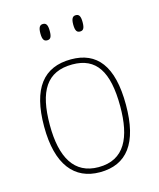

<svg xmlns="http://www.w3.org/2000/svg" viewBox="-112 -818 755 909"><g transform="rotate(-15 265.5 -364.0)"><path d="M346 -658C361 -658 369 -666 369 -698C369 -729 361 -738 346 -738C332 -738 323 -729 323 -698C323 -666 332 -658 346 -658ZM185 -658C200 -658 208 -666 208 -698C208 -729 200 -738 185 -738C171 -738 162 -729 162 -698C162 -666 171 -658 185 -658ZM265 10C397 10 466 -79 466 -267C466 -459 396 -542 270 -542C135 -542 65 -454 65 -267C65 -79 141 10 265 10ZM265 -15C146 -15 93 -108 93 -267C93 -433 144 -517 270 -517C386 -517 438 -438 438 -267C438 -115 393 -15 265 -15Z"/></g></svg>

Font: Noto Serif Georgian Thin
Style: Regular
Weight: 100
Designer: Monotype Design Team, Akaki Razmadze
Foundry: Google LLC
Version: Version 2.003